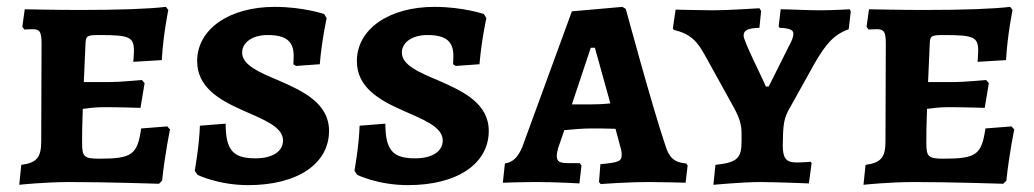

<svg xmlns="http://www.w3.org/2000/svg" viewBox="-20 -530 3010 559"><path d="M36 8C36 8 109 0 184 0C291 0 443 5 443 5L452 -4C460 -82 475 -153 475 -153L467 -162L391 -156C380 -80 365 -68 269 -68C224 -68 219 -74 219 -115C219 -136 219 -165 221 -213C235 -215 259 -218 283 -218C324 -218 389 -216 389 -216L401 -288L393 -297C393 -297 326 -291 298 -291H224L229 -404C230 -426 234 -428 270 -428C358 -428 370 -422 370 -381C370 -370 368 -350 368 -350L451 -355C455 -428 470 -501 470 -501L463 -510C413 -504 325 -501 211 -501C146 -501 52 -503 52 -503L45 -452L51 -444C51 -444 66 -445 75 -445C96 -445 101 -437 101 -403L100 -118C100 -72 87 -56 42 -50Z M703 9C846 9 938 -53 938 -149C938 -230 861 -265 793 -295C736 -319 685 -340 685 -377C685 -407 716 -428 759 -428C813 -428 835 -410 835 -367C835 -355 834 -343 834 -343L842 -338L911 -343C917 -414 931 -477 931 -477L924 -489C924 -489 863 -510 780 -510C647 -510 554 -445 554 -352C554 -276 619 -239 684 -210C744 -183 804 -162 804 -121C804 -89 773 -69 724 -69C659 -69 637 -92 637 -170L562 -164C560 -104 547 -33 547 -33L555 -21C555 -21 615 9 703 9Z M1168 9C1311 9 1403 -53 1403 -149C1403 -230 1326 -265 1258 -295C1201 -319 1150 -340 1150 -377C1150 -407 1181 -428 1224 -428C1278 -428 1300 -410 1300 -367C1300 -355 1299 -343 1299 -343L1307 -338L1376 -343C1382 -414 1396 -477 1396 -477L1389 -489C1389 -489 1328 -510 1245 -510C1112 -510 1019 -445 1019 -352C1019 -276 1084 -239 1149 -210C1209 -183 1269 -162 1269 -121C1269 -89 1238 -69 1189 -69C1124 -69 1102 -92 1102 -170L1027 -164C1025 -104 1012 -33 1012 -33L1020 -21C1020 -21 1080 9 1168 9Z M1729 6C1729 6 1800 0 1872 0C1910 0 1976 2 1976 2L1982 -48L1978 -54C1943 -57 1928 -71 1917 -107C1877 -226 1802 -504 1802 -504L1792 -510L1645 -497L1501 -103C1488 -72 1474 -58 1450 -54L1444 2C1444 2 1499 0 1545 0C1597 0 1667 4 1667 4L1673 -48L1668 -55H1637C1609 -55 1601 -59 1601 -77C1601 -81 1602 -88 1605 -99L1623 -151C1644 -153 1675 -156 1699 -156C1718 -156 1751 -156 1772 -155L1786 -103C1789 -94 1790 -86 1790 -80C1790 -60 1782 -57 1728 -52L1724 0ZM1645 -226 1700 -391H1712L1757 -229C1740 -227 1716 -226 1699 -226Z M2057 8C2057 8 2144 0 2192 0C2236 0 2335 4 2335 4L2343 -55L2340 -59C2340 -59 2317 -57 2299 -57C2268 -57 2259 -70 2259 -107C2260 -156 2260 -178 2274 -206L2352 -346C2384 -401 2407 -429 2451 -445L2457 -497L2454 -503C2454 -503 2405 -500 2367 -500C2329 -500 2279 -503 2253 -503L2247 -453L2250 -449C2278 -448 2290 -443 2290 -432C2290 -423 2285 -410 2277 -396L2218 -278H2210C2200 -302 2145 -410 2145 -426C2145 -442 2157 -448 2191 -449L2196 -498L2191 -506C2191 -506 2098 -500 2057 -500C2025 -500 1947 -502 1947 -502L1939 -447L1942 -443C1991 -431 2010 -410 2033 -368L2116 -218C2134 -185 2139 -166 2139 -141V-120C2139 -70 2128 -57 2063 -50Z M2494 8C2494 8 2567 0 2642 0C2749 0 2901 5 2901 5L2910 -4C2918 -82 2933 -153 2933 -153L2925 -162L2849 -156C2838 -80 2823 -68 2727 -68C2682 -68 2677 -74 2677 -115C2677 -136 2677 -165 2679 -213C2693 -215 2717 -218 2741 -218C2782 -218 2847 -216 2847 -216L2859 -288L2851 -297C2851 -297 2784 -291 2756 -291H2682L2687 -404C2688 -426 2692 -428 2728 -428C2816 -428 2828 -422 2828 -381C2828 -370 2826 -350 2826 -350L2909 -355C2913 -428 2928 -501 2928 -501L2921 -510C2871 -504 2783 -501 2669 -501C2604 -501 2510 -503 2510 -503L2503 -452L2509 -444C2509 -444 2524 -445 2533 -445C2554 -445 2559 -437 2559 -403L2558 -118C2558 -72 2545 -56 2500 -50Z"/></svg>

Font: Alegreya SC
Style: Bold
Weight: 700
Designer: Juan Pablo del Peral
Foundry: Huerta Tipografica
Version: Version 2.007;PS 002.007;hotconv 1.0.88;makeotf.lib2.5.64775